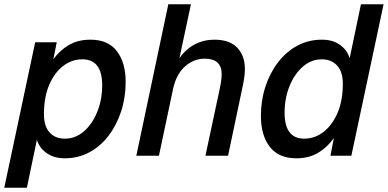

<svg xmlns="http://www.w3.org/2000/svg" viewBox="-33 -730 1818 900"><path d="M-13 150 132 -532H233L217 -452Q247 -494 290 -519Q333 -544 391 -544Q474 -544 515 -490Q556 -436 556 -346Q556 -273 535 -208.5Q514 -144 476 -94Q438 -44 385.5 -16Q333 12 271 12Q220 12 185.5 -12.5Q151 -37 140 -75L93 150ZM271 -80Q321 -80 360.5 -114.5Q400 -149 423 -206Q446 -263 446 -330Q446 -452 353 -452Q303 -452 262 -420Q221 -388 197 -330.5Q173 -273 173 -195Q173 -138 199.5 -109Q226 -80 271 -80Z M606 0 756 -710H862L808 -457Q839 -501 881 -522.5Q923 -544 972 -544Q1044 -544 1079.5 -506Q1115 -468 1115 -407Q1115 -381 1109.5 -350.5Q1104 -320 1099 -299L1036 0H930L996 -309Q1000 -327 1003 -345.5Q1006 -364 1006 -384Q1006 -418 986.5 -436.5Q967 -455 927 -455Q875 -455 834 -418.5Q793 -382 778 -312L712 0Z M1356 12Q1273 12 1231.5 -42Q1190 -96 1190 -186Q1190 -259 1211 -323.5Q1232 -388 1270.5 -438Q1309 -488 1361 -516Q1413 -544 1476 -544Q1527 -544 1561 -519.5Q1595 -495 1606 -457L1659 -710H1765L1614 0H1516L1532 -83Q1501 -39 1458 -13.5Q1415 12 1356 12ZM1393 -80Q1443 -80 1484 -112Q1525 -144 1549.5 -201.5Q1574 -259 1574 -337Q1574 -394 1547 -423Q1520 -452 1475 -452Q1426 -452 1386.5 -417.5Q1347 -383 1324 -326Q1301 -269 1301 -202Q1301 -80 1393 -80Z"/></svg>

Font: Geist Medium
Style: Italic
Weight: 500
Italic angle: -12°
Designer: Basement.studio, Andrés Briganti, Mateo Zaragoza
Foundry: Basement.studio, Vercel, Andrés Briganti, Guido Ferreyra, Mateo Zaragoza
Version: Version 1.500; ttfautohint (v1.8.4.7-5d5b)